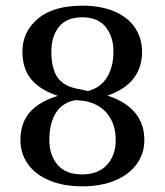

<svg xmlns="http://www.w3.org/2000/svg" viewBox="-20 -645 581 677"><path d="M489 -151Q489 -104 462.5 -67Q436 -30 386.5 -9Q337 12 270 12Q203 12 153.5 -9Q104 -30 78 -67Q52 -104 52 -151Q52 -211 85 -249Q118 -287 184 -307Q121 -328 90 -365.5Q59 -403 59 -463Q59 -533 113.5 -579Q168 -625 270 -625Q338 -625 386 -603.5Q434 -582 457.5 -545Q481 -508 481 -463Q481 -350 359 -308Q489 -265 489 -151ZM161 -463Q161 -403 183.5 -371Q206 -339 263 -330L290 -324Q334 -335 357 -372Q380 -409 380 -463Q380 -516 352.5 -550Q325 -584 270 -584Q215 -584 188 -550.5Q161 -517 161 -463ZM388 -151Q388 -206 359.5 -242.5Q331 -279 278 -289L247 -292Q200 -284 177 -247Q154 -210 154 -151Q154 -98 183 -64Q212 -30 269 -30Q326 -30 357 -63.5Q388 -97 388 -151Z"/></svg>

Font: Arya
Style: Regular
Weight: 400
Designer: Eduardo Rodriguez Tunni, Modular Infotech
Foundry: Eduardo Rodriguez Tunni, Modular Infotech
Version: Version 1.002